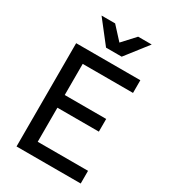

<svg xmlns="http://www.w3.org/2000/svg" viewBox="-219 -1021 997 1127"><g transform="rotate(30 280.0 -457.5)"><path d="M80 -700H515V-614H174V-403H455V-317H174V-86H515V0H80ZM128 -915H220L298 -830L376 -915H468L351 -765H245Z"/></g></svg>

Font: PT Root UI Medium
Style: Regular
Weight: 500
Designer: Vitaly Kuzmin
Foundry: ParaType Ltd.
Version: Version 2.001G